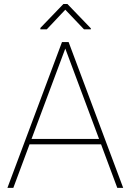

<svg xmlns="http://www.w3.org/2000/svg" viewBox="-20 -916 637 936"><path d="M16.1 0ZM472.7 -212.4H124L44.9 0H16.1L282.2 -710.9H307.6H314.5L580.6 0H551.8ZM462.9 -238.8 298.3 -679.2 133.8 -238.8ZM422.9 -772.9H389.6L298.3 -868.7L208 -772.9H176.8V-779.8L289.1 -896.5H308.6L422.9 -777.8Z"/></svg>

Font: Heebo Thin
Style: Regular
Weight: 250
Designer: Oded Ezer
Foundry: Meir Sadan
Version: Version 2.001; ttfautohint (v1.5.14-ce02) -l 8 -r 50 -G 200 